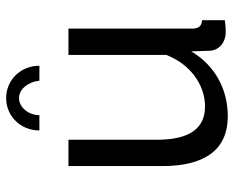

<svg xmlns="http://www.w3.org/2000/svg" viewBox="-90 -680 780 641"><g transform="rotate(-90 300.5 -360.0)"><path d="M232 10C323 10 402 -33 449 -112L451 -51C452 -20 478 3 513 3C524 3 533 3 553 0V-76C534 -77 525 -87 525 -108V-522H437V-195C406 -115 337 -66 265 -66C191 -66 154 -119 154 -226V-522H66V-209C66 -64 123 10 232 10ZM293 -687C322 -687 347 -658 351 -619H401C401 -682 353 -730 293 -730C233 -730 185 -682 185 -619H236C236 -655 262 -687 293 -687Z"/></g></svg>

Font: Raleway Med
Style: Regular
Weight: 500
Designer: Matt McInerney, Pablo Impallari, Rodrigo Fuenzalida
Foundry: Matt McInerney, Pablo Impallari, Rodrigo Fuenzalida
Version: Version 3.00 July 28, 2015